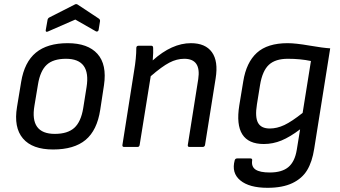

<svg xmlns="http://www.w3.org/2000/svg" viewBox="-20 -708 1639 925"><path d="M210.9 -556.2Q205.6 -553.7 202.6 -555.4Q199.7 -557.1 200.2 -562L209 -611.8Q210.4 -620.1 217.8 -624L339.8 -686Q346.7 -690.4 354 -686L455.1 -619.1Q462.9 -614.3 461.9 -606L455.1 -564Q454.6 -559.1 450.4 -556.9Q446.3 -554.7 441.9 -557.1L342.8 -613.8ZM235.8 12.2Q135.7 12.2 90.6 -40.8Q45.4 -93.8 62 -192.9L82 -314Q97.7 -408.7 152.8 -454.3Q208 -500 306.2 -500Q403.3 -500 449.5 -448.5Q495.6 -397 481 -297.9L462.9 -179.2Q447.8 -80.1 392.3 -33.9Q336.9 12.2 235.8 12.2ZM244.1 -63Q305.7 -63 337.9 -92Q370.1 -121.1 380.9 -187L397 -288.1Q418.9 -424.8 297.9 -424.8Q236.3 -424.8 205.1 -395.8Q173.8 -366.7 163.1 -301.8L146 -199.2Q122.6 -63 244.1 -63Z M578.1 0Q568.4 0 569.8 -9.8L626 -366.2Q636.7 -428.7 636.7 -477.1Q636.7 -487.8 648.9 -487.8H707Q712.4 -487.8 714.8 -485.8Q717.3 -483.9 717.8 -478Q719.2 -459 715.8 -417Q808.1 -500 899.9 -500Q969.7 -500 1001 -456.5Q1032.2 -413.1 1019 -331.1L967.8 -9.8Q967.3 -5.4 964.1 -2.7Q960.9 0 957 0H893.1Q883.3 0 884.8 -9.8L935.1 -327.1Q949.7 -424.8 867.7 -424.8Q831.5 -424.8 795.9 -406.2Q760.3 -387.7 706.1 -340.8L652.8 -9.8Q651.4 0 642.1 0Z M1365.7 -500Q1404.3 -500 1470.5 -488.5Q1536.6 -477.1 1570.8 -475.1L1493.7 8.8Q1483.9 71.8 1459.7 111.8Q1435.5 151.9 1388.4 174.3Q1341.3 196.8 1269 196.8Q1180.7 196.8 1137.5 160.9Q1094.2 125 1110.8 64Q1113.3 55.2 1123 55.2H1186Q1196.3 55.2 1194.8 64.9Q1190.4 95.2 1211.4 109.1Q1232.4 123 1279.8 123Q1338.4 123 1369.4 96.9Q1400.4 70.8 1409.7 14.2L1425.8 -85Q1377.4 -48.3 1336.2 -31.2Q1294.9 -14.2 1251 -14.2Q1103 -14.2 1132.8 -200.2L1151.9 -315.9Q1166.5 -407.2 1217.5 -453.6Q1268.6 -500 1365.7 -500ZM1279.8 -88.9Q1314.5 -88.9 1350.1 -105.7Q1385.7 -122.6 1438 -164.1L1478 -414.1Q1427.2 -424.8 1366.7 -424.8Q1306.6 -424.8 1275.4 -395.8Q1244.1 -366.7 1232.9 -298.8L1217.8 -205.1Q1208 -144.5 1222.9 -116.7Q1237.8 -88.9 1279.8 -88.9Z"/></svg>

Font: Sofia Sans
Style: Italic
Weight: 400
Italic angle: -9°
Designer: Botio Nikoltchev, Ani Petrova
Foundry: lettersoup
Version: Version 4.100